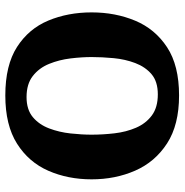

<svg xmlns="http://www.w3.org/2000/svg" viewBox="-6 -662 678 705"><g transform="rotate(-90 332.5 -310.0)"><path d="M334 9Q226 9 158 -35Q90 -79 58 -152Q26 -225 26 -312Q26 -399 57.5 -471Q89 -543 157 -586Q225 -629 334 -629Q445 -629 512 -586Q579 -543 609 -471Q639 -399 639 -312Q639 -225 608.5 -152Q578 -79 511 -35Q444 9 334 9ZM338 -69Q385 -69 412 -92Q439 -115 453 -152Q467 -189 471 -231.5Q475 -274 475 -312Q475 -348 470 -389.5Q465 -431 450 -468Q435 -505 405.5 -528Q376 -551 328 -551Q282 -551 254.5 -528Q227 -505 213 -468Q199 -431 194.5 -389.5Q190 -348 190 -312Q190 -271 195 -228Q200 -185 215.5 -149Q231 -113 260.5 -91Q290 -69 338 -69Z"/></g></svg>

Font: Manuale ExtraBold
Style: Regular
Weight: 800
Version: Version 1.002